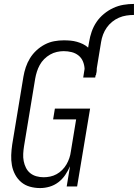

<svg xmlns="http://www.w3.org/2000/svg" viewBox="-20 -948 701 976"><path d="M184 8Q157 8 132 1Q107 -6 88 -22Q69 -38 57 -60.5Q45 -83 40.5 -108Q36 -133 37 -159.5Q38 -186 42 -213L99 -558Q103 -582 111 -606Q119 -630 132.5 -652Q146 -674 165.5 -692Q185 -710 208 -722Q231 -734 255.5 -738.5Q280 -743 304 -743Q322 -743 338.5 -741.5Q355 -740 371 -735.5Q387 -731 401.5 -724Q416 -717 428 -706L433 -735Q437 -761 446 -787Q455 -813 470.5 -836Q486 -859 508.5 -877.5Q531 -896 556 -907.5Q581 -919 607.5 -923.5Q634 -928 661 -928V-872Q642 -872 622.5 -869Q603 -866 584.5 -858Q566 -850 550 -837Q534 -824 522.5 -807.5Q511 -791 504 -772.5Q497 -754 494 -735L472 -601Q472 -594 471.5 -587Q471 -580 469 -574Q469 -572 468.5 -570Q468 -568 468 -566H466L464 -554H403L410 -598Q409 -618 401.5 -636Q394 -654 379 -666Q364 -678 344.5 -683Q325 -688 304 -688Q287 -688 269 -684Q251 -680 234.5 -670.5Q218 -661 204.5 -647.5Q191 -634 182 -617.5Q173 -601 167.5 -583.5Q162 -566 159 -549L102 -204Q99 -185 98 -166Q97 -147 100.5 -129Q104 -111 112 -95Q120 -79 133.5 -68Q147 -57 165 -52Q183 -47 202 -47Q218 -47 235 -50.5Q252 -54 267.5 -62.5Q283 -71 296 -84Q309 -97 318 -112.5Q327 -128 332.5 -144.5Q338 -161 340 -177L367 -341H250L259 -396H438L372 0H319L336 -103Q326 -80 311.5 -58.5Q297 -37 276.5 -21.5Q256 -6 232 1Q208 8 184 8Z"/></svg>

Font: Iosevka Curly Slab LtObl
Style: Regular
Weight: 300
Italic angle: -9°
Monospace: yes
Designer: Belleve Invis
Foundry: Belleve Invis
Version: Version 11.0.0; ttfautohint (v1.8.3)